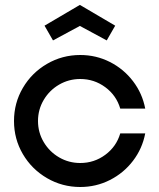

<svg xmlns="http://www.w3.org/2000/svg" viewBox="-20 -741 637 768"><path d="M36 -257Q36 -329 71.5 -389.5Q107 -450 168 -485.5Q229 -521 301 -521Q364.4 -521 419.6 -493.1Q474.7 -465.2 512 -416.3Q549.3 -367.5 560.9 -306.6H461Q445.7 -359.1 401.4 -392Q357 -425 301 -425Q255.2 -425 216.5 -402.5Q177.8 -380 154.9 -341.4Q132 -302.8 132 -257Q132 -211.2 154.9 -172.6Q177.8 -134 216.5 -111.5Q255.2 -89 301 -89Q357 -89 401.4 -122Q445.7 -154.9 461 -207.4H560.9Q549.3 -146.5 512 -97.7Q474.7 -48.8 419.5 -20.9Q364.4 7 301 7Q229 7 168 -28.5Q107 -64 71.5 -124.5Q36 -185 36 -257ZM158.1 -638.3 299.5 -721.4 440.8 -638.3 406.9 -579.3 299.5 -637.3 192 -579.3Z"/></svg>

Font: Lineal Thin
Style: Regular
Weight: 200
Designer: Created by Frank Adebiaye with contributions from Anton Moglia & Ariel Martín Pérez
Created by Frank ADEBIAYE with FontF
Foundry: Velvetyne Type Foundry
Version: Version 2.000;Glyphs 3.2 (3227)